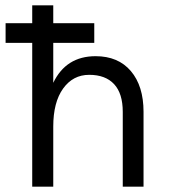

<svg xmlns="http://www.w3.org/2000/svg" viewBox="-20 -701 644 721"><path d="M1 -540V-614H334V-540ZM101 0V-681H180V-390Q228 -490 339 -490Q424 -490 471.5 -434Q519 -378 519 -281V0H441V-281Q441 -350 408.5 -385Q376 -420 315 -420Q254 -420 217 -368.5Q180 -317 180 -226V0Z"/></svg>

Font: Karmilla
Style: Regular
Weight: 400
Designer: Jonathan Pinhorn
Version: Version 1.000